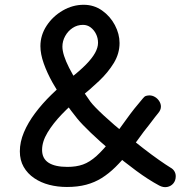

<svg xmlns="http://www.w3.org/2000/svg" viewBox="-20 -778 800 803"><path d="M693 -77Q704 -71 709.5 -61.5Q715 -52 715 -41Q715 -23 705 -11Q695 1 679 4Q663 7 646 -2Q601 -26 549.5 -64Q498 -102 448 -144Q398 -186 360 -222.5Q322 -259 304 -281Q278 -313 250.5 -352Q223 -391 200 -432Q177 -473 163 -512.5Q149 -552 149 -585Q149 -631 175 -670.5Q201 -710 242.5 -734Q284 -758 330 -758Q373 -758 407 -734Q441 -710 460.5 -673Q480 -636 480 -598Q480 -554 456 -514.5Q432 -475 394.5 -439.5Q357 -404 315 -370Q275 -338 238.5 -300Q202 -262 179 -224Q156 -186 156 -151Q156 -115 183 -97.5Q210 -80 262 -80Q299 -80 327 -90Q355 -100 383.5 -125.5Q412 -151 449 -198Q480 -239 510 -281Q540 -323 578 -367Q584 -375 591 -377Q598 -379 605 -379Q617 -379 628 -372.5Q639 -366 646 -355Q653 -344 653 -332Q653 -325 650 -318Q647 -311 641 -304Q633 -294 628.5 -288.5Q624 -283 619 -276Q614 -269 603 -255Q581 -228 560.5 -199Q540 -170 518 -141Q490 -106 462.5 -79Q435 -52 405.5 -33.5Q376 -15 340.5 -5.5Q305 4 260 4Q221 4 186 -5Q151 -14 123 -33Q95 -52 79 -80Q63 -108 63 -145Q63 -184 80 -224.5Q97 -265 127 -305Q157 -345 195 -382Q233 -419 273 -450Q314 -482 339.5 -508Q365 -534 377.5 -556.5Q390 -579 390 -599Q390 -619 381.5 -636Q373 -653 359 -663.5Q345 -674 327 -674Q303 -674 283.5 -661Q264 -648 252.5 -627Q241 -606 241 -583Q241 -550 269 -494.5Q297 -439 358 -353Q373 -333 414.5 -294.5Q456 -256 508 -214Q544 -185 579.5 -157.5Q615 -130 645 -109Q675 -88 693 -77Z"/></svg>

Font: Playpen Sans Hebrew
Style: Regular
Weight: 400
Designer: Tom Grace, Laura Meseguer, Veronika Burian, José Scaglione
Foundry: TypeTogether
Version: Version 2.000